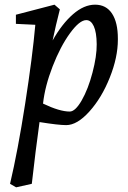

<svg xmlns="http://www.w3.org/2000/svg" viewBox="-20 -524 549 821"><path d="M484 -359Q484 -357 484 -354Q484 -279 449.5 -192.5Q415 -106 362.5 -47.5Q310 11 263 11Q230 11 149 -2Q132 120 116 262L49 277L23 262Q56 122 87.5 -80Q119 -282 131 -418L48 -422V-461L213 -504L236 -484Q218 -414 205 -351Q245 -422 292 -463Q339 -504 386.5 -504Q434 -504 459 -466Q484 -428 484 -359ZM278 -47Q302 -47 329.5 -95Q357 -143 375.5 -213.5Q394 -284 393.5 -335Q393 -386 381 -412Q369 -438 349 -438Q320 -438 279 -381.5Q238 -325 205 -240Q172 -155 164 -81Q235 -47 278 -47Z"/></svg>

Font: Andada
Style: Italic
Weight: 400
Italic angle: -8.29999°
Designer: Carolina Giovagnoli
Foundry: Carolina Giovagnoli
Version: Version 1.003